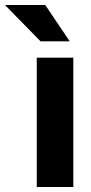

<svg xmlns="http://www.w3.org/2000/svg" viewBox="-99 -752 364 772"><path d="M48.8 0V-520H195.8V0ZM-79.1 -731.9H83L181.2 -585.9H64Z"/></svg>

Font: Aspekta 400
Style: Bold
Weight: 700
Designer: Ivo Dolenc
Version: Version 2.000